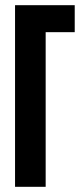

<svg xmlns="http://www.w3.org/2000/svg" viewBox="-20 -720 318 740"><path d="M38 0V-700H268V-596H156V0Z"/></svg>

Font: Tektur Condensed Medium
Style: Regular
Weight: 500
Width: 3
Designer: Adam Jagosz
Foundry: Adam Jagosz
Version: Version 1.005;gftools[0.9.30]